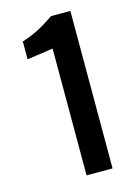

<svg xmlns="http://www.w3.org/2000/svg" viewBox="-101 -692 533 749"><g transform="rotate(-15 165.5 -318.0)"><path d="M154 0V-512L49 -497V-569C106 -586 145 -612 181 -636H259V0Z"/></g></svg>

Font: Falling Sky
Style: Condensed
Weight: 400
Designer: Paul D. Hunt
Foundry: Adobe Systems Incorporated
Version: Version 1.02